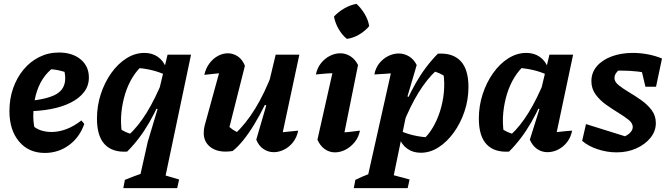

<svg xmlns="http://www.w3.org/2000/svg" viewBox="-20 -783 3485 998"><path d="M213 12Q129 12 79 -47.5Q29 -107 29 -206Q29 -270 48.5 -325Q68 -380 102.5 -421.5Q137 -463 184 -486.5Q231 -510 286 -510Q356 -510 399 -474.5Q442 -439 442 -380Q442 -337 416.5 -304Q391 -271 346.5 -249Q302 -227 244 -216Q186 -205 120 -205V-257Q228 -267 273.5 -294Q319 -321 319 -376Q319 -408 307 -435L345 -399Q316 -411 285 -417.5Q254 -424 220 -424L259 -433Q225 -408 201.5 -371.5Q178 -335 165.5 -286.5Q153 -238 153 -176Q153 -154 157 -130.5Q161 -107 169 -84L147 -133Q165 -115 191 -106Q217 -97 248 -97Q286 -97 325.5 -112Q365 -127 403 -157L418 -139Q394 -69 338.5 -28.5Q283 12 213 12Z M641 5Q565 10 524.5 -32.5Q484 -75 484 -167Q484 -233 504 -294Q524 -355 558.5 -403.5Q593 -452 637.5 -480Q682 -508 731 -508Q771 -508 800.5 -487.5Q830 -467 844 -429L843 -392Q774 -426 678 -431L723 -445Q693 -420 669 -381Q645 -342 630.5 -295Q616 -248 611 -197.5Q606 -147 613 -97L599 -116Q616 -105 634 -96.5Q652 -88 672 -85L650 -82Q699 -127 742.5 -197.5Q786 -268 826 -366L848 -344Q806 -234 756.5 -147.5Q707 -61 641 5ZM621 195 629 152Q673 134 705 123Q737 112 765 107L911 150L901 195ZM694 195 748 -46 799 -216 785 -222 851 -499H973L827 195Z M1253 -441 1170 -112 1159 -136Q1174 -120 1191 -108.5Q1208 -97 1226 -92L1200 -86Q1257 -138 1306.5 -218.5Q1356 -299 1398 -410L1411 -359Q1386 -297 1358 -240Q1330 -183 1301 -135.5Q1272 -88 1243.5 -53Q1215 -18 1189 2Q1170 5 1153 5Q1101 5 1070 -21.5Q1039 -48 1039 -92Q1039 -112 1044 -131L1136 -466L1202 -410Q1157 -406 1118 -402Q1079 -398 1042 -394Q1050 -429 1069 -454Q1088 -479 1113 -492.5Q1138 -506 1165 -506Q1192 -506 1216 -490Q1240 -474 1253 -441ZM1312 -57 1364 -235 1351 -240 1413 -499H1536L1436 -31L1411 -92Q1443 -95 1471.5 -98Q1500 -101 1530 -104Q1523 -69 1503.5 -44Q1484 -19 1457 -5.5Q1430 8 1403 8Q1374 8 1349.5 -8.5Q1325 -25 1312 -57Z M1758 -33 1731 -92Q1764 -94 1793.5 -97Q1823 -100 1851 -104Q1844 -69 1823.5 -44Q1803 -19 1776 -5Q1749 9 1721 9Q1692 9 1668 -8Q1644 -25 1630 -57L1722 -466L1740 -404Q1705 -403 1678 -401Q1651 -399 1622 -396Q1629 -430 1648.5 -454.5Q1668 -479 1694.5 -492.5Q1721 -506 1749 -506Q1777 -506 1801.5 -490.5Q1826 -475 1841 -445ZM1833 -763Q1858 -740 1876 -709.5Q1894 -679 1899 -647Q1878 -622 1847 -603.5Q1816 -585 1783 -581Q1758 -601 1740 -632.5Q1722 -664 1716 -697Q1738 -721 1769 -739Q1800 -757 1833 -763Z M2167 11Q2126 11 2096.5 -10.5Q2067 -32 2054 -69V-106Q2124 -72 2219 -68L2175 -54Q2205 -79 2228.5 -118Q2252 -157 2267 -204Q2282 -251 2287 -301.5Q2292 -352 2285 -401L2299 -382Q2281 -394 2264 -402Q2247 -410 2226 -414L2248 -417Q2199 -372 2155.5 -301.5Q2112 -231 2073 -133L2050 -155Q2092 -265 2141 -351Q2190 -437 2256 -504Q2333 -509 2374 -466Q2415 -423 2415 -331Q2415 -265 2394.5 -204Q2374 -143 2339 -94.5Q2304 -46 2260 -17.5Q2216 11 2167 11ZM1819 195 1827 152Q1866 133 1893.5 123Q1921 113 1949 107L2109 150L2099 195ZM1878 195 2026 -466 2044 -404Q2012 -401 1983 -399.5Q1954 -398 1926 -396Q1932 -430 1952 -454.5Q1972 -479 1998.5 -492Q2025 -505 2053 -505Q2081 -505 2106 -490Q2131 -475 2146 -445L2098 -282L2110 -276L2013 195Z M2626 5Q2550 10 2509.5 -32.5Q2469 -75 2469 -167Q2469 -233 2489 -294Q2509 -355 2543.5 -403.5Q2578 -452 2622.5 -480Q2667 -508 2716 -508Q2756 -508 2785.5 -487.5Q2815 -467 2829 -429L2828 -392Q2759 -426 2663 -431L2708 -445Q2678 -420 2654 -381Q2630 -342 2615.5 -295Q2601 -248 2596 -197.5Q2591 -147 2598 -97L2584 -116Q2601 -105 2619 -96.5Q2637 -88 2657 -85L2635 -82Q2684 -127 2727.5 -197.5Q2771 -268 2811 -366L2833 -344Q2791 -234 2741.5 -147.5Q2692 -61 2626 5ZM2860 -31 2836 -92Q2864 -95 2893.5 -98.5Q2923 -102 2954 -104Q2947 -69 2927.5 -44Q2908 -19 2881 -5.5Q2854 8 2826 8Q2796 8 2772 -8.5Q2748 -25 2734 -57L2784 -216L2770 -222L2836 -499H2959Z M3006 -51 3026 -138 3250 -68 3213 -70Q3228 -73 3240.5 -81Q3253 -89 3261 -100Q3269 -111 3269 -123Q3269 -143 3247 -160.5Q3225 -178 3193 -197.5Q3161 -217 3129.5 -239.5Q3098 -262 3076 -292Q3054 -322 3054 -361Q3054 -406 3082.5 -439Q3111 -472 3160 -490Q3209 -508 3270 -508Q3307 -508 3345.5 -501Q3384 -494 3421 -479L3378 -396Q3339 -406 3296.5 -411Q3254 -416 3210 -416Q3192 -416 3174 -415.5Q3156 -415 3138 -413L3201 -422Q3189 -414 3181.5 -402Q3174 -390 3174 -377Q3174 -358 3195.5 -340.5Q3217 -323 3249 -304Q3281 -285 3313 -262.5Q3345 -240 3367 -211Q3389 -182 3389 -143Q3389 -101 3361 -66.5Q3333 -32 3287 -11.5Q3241 9 3185 9Q3136 9 3087 -7Q3038 -23 3006 -51ZM3335 -332 3300 -479H3421L3390 -332Z"/></svg>

Font: Piazzolla Thin ExtraBold
Style: Italic
Weight: 800
Italic angle: -11.3°
Version: Version 2.005